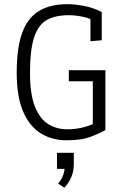

<svg xmlns="http://www.w3.org/2000/svg" viewBox="-20 -655 585 903"><path d="M293 4.9Q225.1 4.9 172.1 -27.6Q119.1 -60.1 88.9 -130.1Q58.6 -200.2 58.6 -313Q58.6 -428.7 84 -499.5Q109.4 -570.3 162.4 -602.8Q215.3 -635.3 297.4 -635.3Q333.5 -635.3 376 -627Q418.5 -618.7 458.5 -598.6V-465.8L405.3 -460.9V-586.9L415 -560.1Q397.9 -570.8 365.2 -577.1Q332.5 -583.5 302.7 -583.5Q242.2 -583.5 201.7 -561.8Q161.1 -540 141.1 -481.2Q121.1 -422.4 121.1 -311.5Q121.1 -214.8 143.1 -156.7Q165 -98.6 204.8 -72.8Q244.6 -46.9 296.9 -46.9Q328.6 -46.9 361.6 -53.7Q394.5 -60.5 432.1 -78.6L416.5 -48.8V-299.8L440.9 -272.9H303.7V-324.7H475.6V-43.5Q452.6 -29.8 408.4 -12.5Q364.3 4.9 293 4.9ZM282.7 228 253.4 208.5Q270.5 188.5 277.3 167.7Q284.2 147 284.2 128.9L303.2 139.2H248V63.5H327.1V115.2Q327.1 151.9 314.9 179Q302.7 206.1 282.7 228Z"/></svg>

Font: Anaheim
Style: Regular
Weight: 400
Designer: Vernon Adams
Foundry: Vernon Adams
Version: Version 2.001